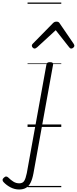

<svg xmlns="http://www.w3.org/2000/svg" viewBox="-219 -1009 611 1526"><path d="M-67 497Q-103 497 -135.5 480Q-168 463 -191 438Q-199 430 -198.5 420.5Q-198 411 -187 402Q-177 393 -168.5 394Q-160 395 -152 403Q-133 422 -112 435Q-91 448 -66 448Q-39 448 -27 429.5Q-15 411 -6 367L150 -496Q151 -506 158 -510.5Q165 -515 178 -515Q193 -515 199 -510Q205 -505 203 -496L47 368Q38 416 23.5 444Q9 472 -13 484.5Q-35 497 -67 497ZM56 -623Q48 -623 41 -630.5Q34 -638 34 -646Q34 -650 35.5 -653.5Q37 -657 41 -661L202 -825Q209 -832 215.5 -834.5Q222 -837 231 -837Q239 -837 245 -834Q251 -831 255 -824L367 -660Q370 -655 371 -651.5Q372 -648 372 -645Q372 -637 363.5 -630Q355 -623 348 -623Q342 -623 338 -626Q334 -629 331 -633L224 -769L76 -633Q70 -629 65.5 -626Q61 -623 56 -623ZM0 469H268V479H0ZM0 -20H268V0H0ZM0 -505H268V-500H0ZM0 -989H268V-979H0Z"/></svg>

Font: Playwrite DE VA Guides
Style: Regular
Weight: 400
Designer: Veronika Burian, José Scaglione
Foundry: TypeTogether
Version: Version 1.003